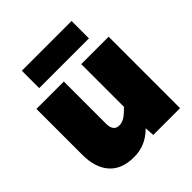

<svg xmlns="http://www.w3.org/2000/svg" viewBox="-210 -914 1070 1070"><g transform="rotate(-45 325.0 -379.5)"><path d="M301 -171Q323 -171 343.5 -184Q364 -197 392 -226V-563H608V0H397L393 -56Q358 -21 319 -4.5Q280 12 234 12Q138 12 88.5 -44Q39 -100 39 -201V-563H255V-229Q255 -202 266 -186.5Q277 -171 301 -171ZM132 -771H524V-634H132Z"/></g></svg>

Font: Azeret Mono Black
Style: Regular
Weight: 900
Designer: Martin Vácha
Foundry: Displaay
Version: Version 1.000; Glyphs 3.0.3, build 3074